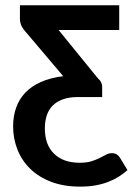

<svg xmlns="http://www.w3.org/2000/svg" viewBox="-20 -533 506 732"><path d="M56 -513H434.5V-418.5H203.5L353.5 -234Q369.5 -221 369.5 -201.5V-163H277Q243.5 -163 219.5 -154.2Q195.5 -145.5 180.2 -129.8Q165 -114 158 -92Q151 -70 151 -43.5Q151 19 186.2 53.2Q221.5 87.5 283.5 87.5Q310.5 87.5 328.8 81.8Q347 76 360.2 69.2Q373.5 62.5 384 56.8Q394.5 51 406.5 51Q417.5 51 424.8 55.5Q432 60 437.5 68.5L466 115.5Q451 129 432.8 140.5Q414.5 152 392.5 160.5Q370.5 169 344 173.8Q317.5 178.5 285.5 178.5Q223 178.5 175.2 160.2Q127.5 142 95.2 110.5Q63 79 46.5 37.2Q30 -4.5 30 -51.5Q30 -90 41.5 -122.5Q53 -155 76.5 -179.8Q100 -204.5 136 -220.5Q172 -236.5 221 -242.5L80 -409Q70 -419 63 -432.2Q56 -445.5 56 -462Z"/></svg>

Font: Lato
Style: Bold
Weight: 700
Designer: Lukasz Dziedzic
Foundry: tyPoland Lukasz Dziedzic
Version: Version 2.007; 2014-02-27